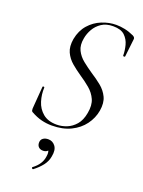

<svg xmlns="http://www.w3.org/2000/svg" viewBox="-168 -713 795 1066"><g transform="rotate(20 230.0 -180.0)"><path d="M181 12Q150 12 120 4.5Q90 -3 56 -22Q52 -25 51 -29.5Q50 -34 50 -41L60 -171Q60 -176 65.5 -176Q71 -176 71 -171Q69 -131 81 -92Q93 -53 123.5 -27.5Q154 -2 205 -2Q235 -2 264 -13.5Q293 -25 315.5 -51Q338 -77 346 -122Q355 -170 340.5 -202.5Q326 -235 297.5 -259Q269 -283 237 -304Q206 -325 179 -348Q152 -371 137.5 -402.5Q123 -434 131 -481Q141 -533 171.5 -567.5Q202 -602 244 -619Q286 -636 329 -636Q353 -636 379.5 -630.5Q406 -625 434 -612Q447 -605 446 -595L434 -489Q434 -485 428 -485Q422 -485 422 -489Q422 -518 414 -549Q406 -580 383.5 -601.5Q361 -623 315 -623Q274 -623 247 -605Q220 -587 204.5 -560Q189 -533 184 -504Q176 -462 190.5 -432.5Q205 -403 232.5 -381Q260 -359 291 -338Q324 -317 353 -293.5Q382 -270 397.5 -237.5Q413 -205 405 -157Q397 -111 368.5 -72.5Q340 -34 293 -11Q246 12 181 12ZM168 275Q164 277 160.5 272.5Q157 268 161 265Q184 248 197 228Q210 208 213 186Q218 158 210 146.5Q202 135 191 132L218 125Q219 143 209 151.5Q199 160 184 160Q167 160 157.5 150.5Q148 141 148 125Q148 108 160 99Q172 90 191 90Q217 90 233 111.5Q249 133 241 173Q236 203 216.5 228Q197 253 168 275Z"/></g></svg>

Font: Cormorant Light Light
Style: Italic
Weight: 300
Italic angle: -10°
Version: Version 4.000